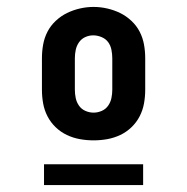

<svg xmlns="http://www.w3.org/2000/svg" viewBox="-20 -722 540 554"><path d="M250 -317Q230 -317 210.5 -320.5Q191 -324 173 -332.5Q155 -341 140.5 -355Q126 -369 117 -386.5Q108 -404 104.5 -423.5Q101 -443 101 -463V-554Q101 -574 104.5 -593.5Q108 -613 117 -630.5Q126 -648 141 -662Q156 -676 173.5 -684.5Q191 -693 210.5 -697.5Q230 -702 250 -702Q270 -702 289.5 -697.5Q309 -693 326.5 -684.5Q344 -676 359 -662Q374 -648 383 -630.5Q392 -613 395.5 -593.5Q399 -574 399 -554V-463Q399 -443 395.5 -423.5Q392 -404 383 -386.5Q374 -369 359.5 -355Q345 -341 327 -332.5Q309 -324 289.5 -320.5Q270 -317 250 -317ZM250 -397Q262 -397 273.5 -402Q285 -407 292 -417Q299 -427 301.5 -439Q304 -451 304 -463V-554Q304 -566 301.5 -578.5Q299 -591 292 -600.5Q285 -610 273 -615Q261 -620 249 -620Q237 -620 226 -615Q215 -610 208 -600Q201 -590 198.5 -578Q196 -566 196 -554V-463Q196 -451 198.5 -439Q201 -427 208 -417Q215 -407 226.5 -402Q238 -397 250 -397ZM107 -188V-248H393V-188Z"/></svg>

Font: Iosevka Slab Heavy
Style: Regular
Weight: 900
Monospace: yes
Designer: Belleve Invis
Foundry: Belleve Invis
Version: Version 11.1.0; ttfautohint (v1.8.3)